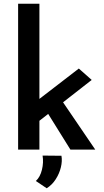

<svg xmlns="http://www.w3.org/2000/svg" viewBox="-20 -801 559 1028"><path d="M77 0V-781H191V0ZM296 -285 490 0H357L220 -220ZM156 -127 145 -236 402 -434 471 -373ZM230 207 172 168Q195 147 204.5 108Q214 69 208 32L309 33Q314 61 306 94.5Q298 128 278.5 158.5Q259 189 230 207Z"/></svg>

Font: Reem Kufi Fun Medium
Style: Regular
Weight: 500
Designer: Khaled Hosny
Version: Version 1.005